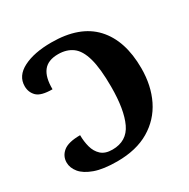

<svg xmlns="http://www.w3.org/2000/svg" viewBox="-165 -875 1020 1036"><g transform="rotate(-30 345.5 -357.0)"><path d="M276 10Q190 10 137 -9Q84 -28 59.5 -58Q35 -88 35 -121Q35 -161 66.5 -187Q98 -213 172 -213Q172 -174 181.5 -138.5Q191 -103 215.5 -80.5Q240 -58 285 -58Q375 -58 411.5 -135.5Q448 -213 448 -356Q448 -469 430 -533.5Q412 -598 376 -624.5Q340 -651 287 -651Q224 -651 195 -614Q166 -577 167 -502Q96 -502 70.5 -527.5Q45 -553 45 -591Q45 -655 112 -689.5Q179 -724 287 -724Q463 -724 551 -629Q639 -534 639 -361Q639 -253 598 -169.5Q557 -86 476 -38Q395 10 276 10Z"/></g></svg>

Font: Noto Serif ExtraBold
Style: Regular
Weight: 800
Designer: Monotype Design Team
Foundry: Monotype Imaging Inc.
Version: Version 2.014